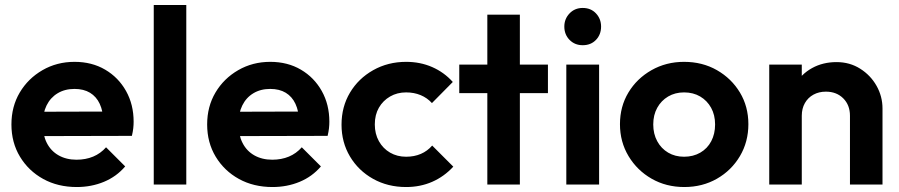

<svg xmlns="http://www.w3.org/2000/svg" viewBox="-20 -743 3621 773"><path d="M289 10Q213 10 154 -22.5Q95 -55 60.5 -112Q26 -169 26 -242Q26 -314 59.5 -370.5Q93 -427 151 -460.5Q209 -494 280 -494Q350 -494 403.5 -462.5Q457 -431 487.5 -376.5Q518 -322 518 -253Q518 -240 516.5 -226.5Q515 -213 511 -196L105 -195V-293L450 -294L397 -253Q395 -296 381.5 -325Q368 -354 342.5 -369.5Q317 -385 280 -385Q241 -385 212 -367.5Q183 -350 167.5 -318.5Q152 -287 152 -244Q152 -200 168.5 -167.5Q185 -135 216 -117.5Q247 -100 288 -100Q325 -100 355 -112.5Q385 -125 407 -150L484 -73Q449 -32 398.5 -11Q348 10 289 10Z M599 0V-723H730V0Z M1077 10Q1001 10 942 -22.5Q883 -55 848.5 -112Q814 -169 814 -242Q814 -314 847.5 -370.5Q881 -427 939 -460.5Q997 -494 1068 -494Q1138 -494 1191.5 -462.5Q1245 -431 1275.5 -376.5Q1306 -322 1306 -253Q1306 -240 1304.5 -226.5Q1303 -213 1299 -196L893 -195V-293L1238 -294L1185 -253Q1183 -296 1169.5 -325Q1156 -354 1130.5 -369.5Q1105 -385 1068 -385Q1029 -385 1000 -367.5Q971 -350 955.5 -318.5Q940 -287 940 -244Q940 -200 956.5 -167.5Q973 -135 1004 -117.5Q1035 -100 1076 -100Q1113 -100 1143 -112.5Q1173 -125 1195 -150L1272 -73Q1237 -32 1186.5 -11Q1136 10 1077 10Z M1615 10Q1541 10 1482 -23Q1423 -56 1389 -113Q1355 -170 1355 -241Q1355 -313 1389 -370Q1423 -427 1482.5 -460.5Q1542 -494 1615 -494Q1672 -494 1720 -473Q1768 -452 1803 -413L1719 -328Q1700 -349 1673.5 -360Q1647 -371 1615 -371Q1579 -371 1550.5 -354.5Q1522 -338 1505.5 -309.5Q1489 -281 1489 -242Q1489 -204 1505.5 -174.5Q1522 -145 1550.5 -128.5Q1579 -112 1615 -112Q1648 -112 1674.5 -123.5Q1701 -135 1720 -157L1805 -72Q1768 -32 1720 -11Q1672 10 1615 10Z M1942 0V-684H2073V0ZM1829 -368V-483H2186V-368Z M2260 0V-483H2392V0ZM2326 -561Q2294 -561 2273 -582.5Q2252 -604 2252 -636Q2252 -667 2273 -689Q2294 -711 2326 -711Q2359 -711 2379.5 -689Q2400 -667 2400 -636Q2400 -604 2379.5 -582.5Q2359 -561 2326 -561Z M2735 10Q2662 10 2603.5 -23.5Q2545 -57 2510.5 -114.5Q2476 -172 2476 -243Q2476 -314 2510 -370.5Q2544 -427 2603 -460.5Q2662 -494 2734 -494Q2808 -494 2866.5 -460.5Q2925 -427 2959 -370.5Q2993 -314 2993 -243Q2993 -172 2959 -114.5Q2925 -57 2866.5 -23.5Q2808 10 2735 10ZM2734 -112Q2771 -112 2799.5 -128.5Q2828 -145 2843.5 -174.5Q2859 -204 2859 -242Q2859 -280 2843 -309Q2827 -338 2799 -354.5Q2771 -371 2734 -371Q2698 -371 2670 -354.5Q2642 -338 2626 -309Q2610 -280 2610 -242Q2610 -204 2626 -174.5Q2642 -145 2670 -128.5Q2698 -112 2734 -112Z M3402 0V-277Q3402 -320 3375 -347Q3348 -374 3305 -374Q3277 -374 3255 -362Q3233 -350 3220.5 -328Q3208 -306 3208 -277L3157 -303Q3157 -360 3181.5 -402.5Q3206 -445 3249.5 -469Q3293 -493 3348 -493Q3401 -493 3443 -466.5Q3485 -440 3509 -397.5Q3533 -355 3533 -306V0ZM3077 0V-483H3208V0Z"/></svg>

Font: Outfit Thin SemiBold
Style: Regular
Weight: 600
Version: Version 1.100;gftools[0.9.27]